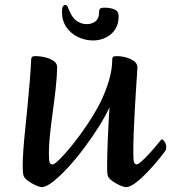

<svg xmlns="http://www.w3.org/2000/svg" viewBox="-20 -754 702 787"><path d="M150.9 13Q145.9 13 134.7 8.9Q123.5 4.8 110.7 -2.4Q97.9 -9.6 88.1 -18.1Q78.4 -26.5 76.1 -35.1Q74.4 -42 73.7 -52.5Q73.1 -63 73.1 -78.1Q73.1 -102.6 75.8 -140.6Q78.5 -178.5 83.3 -224.7Q88.2 -270.8 93 -320.6Q97.7 -370.3 101.8 -419Q105.8 -467.7 107.9 -510.1Q107.9 -517.2 111.5 -520.6Q115 -524 124.3 -524Q144.6 -524 165.7 -518.8Q186.7 -513.7 200.9 -503.4Q215 -493 214.3 -477.2Q213.6 -440.1 208.4 -392.5Q203.1 -344.9 196.3 -295.7Q189.6 -246.6 185 -203.2Q180.4 -159.8 180.4 -131Q180.4 -97.2 183.3 -88.6Q186.1 -79.9 194.9 -79.9Q203 -79.9 224.8 -101.4Q246.6 -122.8 275.9 -159.1Q305.3 -195.4 335.8 -240.6Q366.4 -285.8 390.9 -333Q413.2 -378.7 426.6 -424Q440 -469.4 440 -509.4Q440 -517.2 443.5 -520.6Q447.1 -524 457.1 -524Q476.7 -524 496.2 -518.8Q515.7 -513.7 529.5 -503.4Q543.3 -493 543.3 -477.2Q543.3 -474.9 541.6 -449.7Q539.9 -424.4 537.4 -385Q534.9 -345.5 532.3 -299.9Q529.8 -254.3 528.1 -209.7Q526.4 -165.1 526.4 -131.3Q526.4 -97.5 529.3 -88.9Q532.1 -80.2 540.9 -80.2Q546.6 -80.2 559.4 -91.8Q572.2 -103.4 587.6 -119.6Q603 -135.9 616.1 -151.7Q629.2 -167.6 635.7 -175.4Q638.6 -178.7 640.3 -180.7Q641.9 -182.7 644.2 -182.7Q648.8 -182.7 655.2 -172.1Q661.6 -161.5 661.6 -150Q661.6 -145.7 660.4 -141.7Q659.1 -137.6 656.2 -133.8Q645.7 -119 625.5 -94.7Q605.3 -70.4 581.4 -45.5Q557.4 -20.5 534.9 -3.8Q512.5 13 496.2 13Q490.5 13 479.3 8.9Q468.1 4.8 455.3 -2.4Q442.5 -9.6 433.1 -18.1Q423.7 -26.5 421.4 -35.1Q419.7 -42 419.4 -52.5Q419.1 -63 419.1 -78.1Q419.1 -97 419.9 -126Q420.8 -155 422.1 -188.3Q423.5 -221.6 425.3 -254.6Q427.2 -287.6 428.9 -314.5Q412.8 -278.9 385.2 -234.9Q357.5 -190.9 324.9 -147.4Q292.3 -103.8 258.9 -67.5Q225.5 -31.3 197.2 -9.1Q168.9 13 150.9 13ZM362 -588.1Q329.5 -588.1 300.1 -602Q270.7 -615.8 252.4 -642.3Q234 -668.7 234 -705.4Q234 -721.6 237.7 -727.6Q241.4 -733.6 248.4 -733.6Q254.7 -733.6 258.8 -722.9Q262.9 -712.2 269.9 -698Q276.9 -683.8 289.4 -672Q297.1 -665.3 309.4 -660.2Q321.6 -655.1 336.3 -655.1Q355.8 -655.1 370.9 -666.2Q385.9 -677.4 385.9 -701.6Q385.9 -713.9 389.9 -718.2Q394 -722.5 409.9 -722.5Q430.9 -722.5 448.5 -715.8Q466.2 -709.1 466.2 -686.1Q466.2 -653.8 450.9 -631.8Q435.5 -609.9 411.7 -599Q387.9 -588.1 362 -588.1Z"/></svg>

Font: Briem Hand Thin
Style: Regular
Weight: 100
Designer: Gunnlaugur SE Briem, Eben Sorkin
Foundry: Sorkin Type Co.
Version: Version 1.003